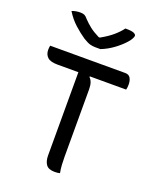

<svg xmlns="http://www.w3.org/2000/svg" viewBox="-171 -1051 942 1156"><g transform="rotate(20 300.0 -473.5)"><path d="M356 1Q343 5 323 5Q283 5 267.5 -16.5Q252 -38 252 -75V-608H119Q73 -608 54 -625.5Q35 -643 35 -673Q35 -687 38 -700H519Q542 -700 552 -683.5Q562 -667 562 -641Q562 -631 561 -623Q560 -615 558 -608H326L324 -604Q348 -583 348 -533V-101Q348 -76 349.5 -50Q351 -24 356 1ZM329 -784H297Q279 -784 262.5 -788.5Q246 -793 218 -810Q185 -832 149.5 -864Q114 -896 87 -940Q111 -950 141 -950Q158 -950 168 -945Q178 -940 189 -926Q210 -904 233.5 -885.5Q257 -867 295 -848H302Q349 -874 379.5 -900.5Q410 -927 428 -952H434Q469 -952 483 -945.5Q497 -939 497 -930Q497 -924 491 -912Q485 -900 470 -883Q443 -853 406.5 -826.5Q370 -800 329 -784Z"/></g></svg>

Font: Recursive Mn Csl St
Style: Regular
Weight: 400
Monospace: yes
Version: Version 1.079;hotconv 1.0.112;makeotfexe 2.5.65598; ttfautoh